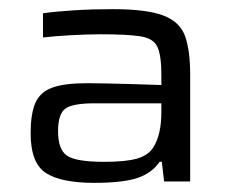

<svg xmlns="http://www.w3.org/2000/svg" viewBox="-20 -716 496 420"><path d="M186 -316Q114 -316 80.5 -337.5Q47 -359 47 -425Q47 -466 57 -490Q67 -514 93.5 -524Q120 -534 171 -534Q183 -534 210.5 -533.5Q238 -533 271 -532Q304 -531 333 -530V-553Q333 -594 324.5 -613Q316 -632 287.5 -636.5Q259 -641 200 -641Q172 -641 135.5 -639Q99 -637 74 -634V-687Q103 -691 143 -693.5Q183 -696 226 -696Q301 -696 337.5 -682Q374 -668 385 -636.5Q396 -605 396 -553V-319H339L334 -362H329Q312 -337 280 -326.5Q248 -316 186 -316ZM208 -362Q255 -362 279.5 -369Q304 -376 315 -393Q333 -421 333 -471V-490H187Q138 -490 122.5 -478Q107 -466 107 -429Q107 -389 126.5 -375.5Q146 -362 208 -362Z"/></svg>

Font: Saira Expanded
Style: Regular
Weight: 400
Width: 7
Designer: Hector Gatti with collaboration of the Omnibus-Type team
Foundry: Omnibus-Type
Version: Version 1.100; ttfautohint (v1.8.3)